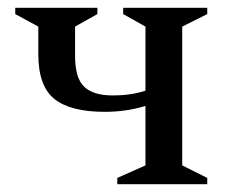

<svg xmlns="http://www.w3.org/2000/svg" viewBox="-20 -471 594 491"><path d="M78 -332V-403L19 -435V-451H229V-435L172 -403V-328Q172 -271 195.5 -249Q219 -227 267 -227Q293 -227 313 -230Q333 -233 352 -239V-403L295 -435V-451H510V-435L446 -403V-48L510 -16V0H280V-16L352 -48V-200Q325 -192 299.5 -188.5Q274 -185 248 -185Q160 -185 119 -218Q78 -251 78 -332Z"/></svg>

Font: Spectral Medium
Style: Regular
Weight: 500
Designer: Jean-Baptiste Levee
Foundry: Production Type
Version: Version 2.001